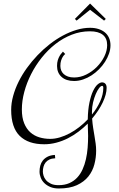

<svg xmlns="http://www.w3.org/2000/svg" viewBox="-20 -824 682 1098"><path d="M232.9 1Q141.1 1 92.5 -47.1Q43.9 -95.2 43.9 -195.8Q43.9 -234.4 55.2 -275.4Q66.4 -316.4 86.4 -356.7Q106.4 -397 134 -435.3Q161.6 -473.6 194.6 -508.1Q227.5 -542.5 264.4 -571.3Q301.3 -600.1 340.1 -620.8Q378.9 -641.6 418.2 -653.3Q457.5 -665 495.1 -665Q521.5 -665 543 -658.2Q564.5 -651.4 579.8 -638.7Q595.2 -626 603.5 -607.2Q611.8 -588.4 611.8 -564.9Q611.8 -541.5 603.5 -517.6Q595.2 -493.7 580.8 -470.9Q566.4 -448.2 546.6 -428.2Q526.9 -408.2 503.9 -393.3Q481 -378.4 455.3 -369.6Q429.7 -360.8 403.8 -360.8Q357.9 -360.8 332 -384.3Q306.2 -407.7 306.2 -446.8Q306.2 -465.8 310.5 -479.7Q314.9 -493.7 320.6 -503.4Q326.2 -513.2 331.8 -519Q337.4 -524.9 339.8 -528.8L353 -515.1Q352.5 -514.6 348.1 -510.7Q343.8 -506.8 338.6 -498.5Q333.5 -490.2 329.3 -477.3Q325.2 -464.4 325.2 -446.8Q325.2 -433.6 329.8 -421.6Q334.5 -409.7 344.2 -400.6Q354 -391.6 368.9 -386.2Q383.8 -380.9 403.8 -380.9Q439.5 -380.9 473.4 -397.7Q507.3 -414.6 533.9 -441.4Q560.5 -468.3 576.7 -501.2Q592.8 -534.2 592.8 -565.9Q592.8 -605.5 567.6 -625.2Q542.5 -645 494.1 -645Q439.9 -645 390.1 -625.5Q340.3 -606 297.1 -572.3Q253.9 -538.6 218.5 -494.1Q183.1 -449.7 158 -400.1Q132.8 -350.6 118.9 -298.6Q105 -246.6 105 -198.2Q105 -151.4 118.2 -119.1Q131.3 -86.9 153.6 -67.1Q175.8 -47.4 205.1 -38.6Q234.4 -29.8 267.1 -29.8Q293.5 -29.8 321.8 -38.1Q350.1 -46.4 378.2 -61.3Q406.2 -76.2 432.6 -96.7Q459 -117.2 481.9 -141.1Q482.9 -197.3 491.5 -237.5Q500 -277.8 512.2 -303.5Q524.4 -329.1 538.3 -341.1Q552.2 -353 564 -353Q567.4 -353 571.8 -351.8Q576.2 -350.6 580.3 -347.2Q584.5 -343.8 587.2 -337.6Q589.8 -331.5 589.8 -321.8Q589.8 -303.2 584 -282Q578.1 -260.7 567.4 -238Q556.6 -215.3 541.3 -191.9Q525.9 -168.5 506.8 -146Q508.8 -117.2 512.7 -92.8Q516.6 -68.4 520.3 -46.4Q523.9 -24.4 526.9 -3.7Q529.8 17.1 529.8 38.1Q529.8 77.1 519.8 115.7Q509.8 154.3 485.4 185.1Q460.9 215.8 419.7 234.9Q378.4 253.9 315.9 253.9Q288.6 253.9 268.1 245.4Q247.6 236.8 233.6 223.1Q219.7 209.5 212.9 192.1Q206.1 174.8 206.1 157.2Q206.1 140.1 210.2 123.8Q214.4 107.4 224.6 94.2Q234.9 81.1 251.7 72.3Q268.6 63.5 293.9 62L295.9 81.1Q275.9 82 262.5 88.4Q249 94.7 240.7 105.2Q232.4 115.7 228.8 129.2Q225.1 142.6 225.1 157.2Q225.1 167 229 180.4Q232.9 193.8 242.9 205.8Q252.9 217.8 270.3 226.3Q287.6 234.9 314.9 234.9Q350.1 234.9 376.2 223.4Q402.3 211.9 421.1 191.9Q439.9 171.9 452.1 144.8Q464.4 117.7 471.4 86.4Q478.5 55.2 481.2 21Q483.9 -13.2 483.9 -46.9Q483.9 -63.5 482.9 -80.8Q481.9 -98.1 481.9 -117.2Q457 -92.3 428.5 -70.8Q399.9 -49.3 368.2 -33.2Q336.4 -17.1 302.2 -8.1Q268.1 1 232.9 1ZM505.9 -168.9Q535.2 -205.1 553 -244.6Q570.8 -284.2 570.8 -321.8Q570.8 -333 564 -333Q556.6 -333 546.6 -320.1Q536.6 -307.1 527.6 -286.1Q518.6 -265.1 512.2 -238.5Q505.9 -211.9 505.9 -185.1ZM575.2 -706.1 495.1 -768.1 418 -706.1 408.2 -715.8 495.1 -803.7 585 -715.8Z"/></svg>

Font: Clicker Script
Style: Regular
Weight: 400
Designer: Astigmatic (AOETI)
Foundry: Astigmatic (AOETI)
Version: Version 1.000